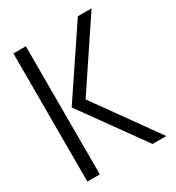

<svg xmlns="http://www.w3.org/2000/svg" viewBox="-166 -785 811 887"><g transform="rotate(-30 239.5 -342.0)"><path d="M40 0V-683.6H106.4V0ZM148.4 -333 383.8 -683.6H457L222.7 -333L460.9 0H387.7Z"/></g></svg>

Font: Post No Bills Colombo
Style: Medium
Weight: 600
Designer: Kosala Senevirathne, Siva Puranthara, Lasantha Premarathna, Tharique Azeez
Foundry: Mooniak
Version: Version 1.220 ; ttfautohint (v1.5)